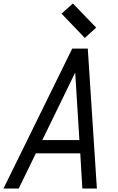

<svg xmlns="http://www.w3.org/2000/svg" viewBox="-54 -1078 674 1098"><path d="M-34 0 359 -800H448L500 0H417L405 -201H151L53 0ZM400 -277 376 -663 188 -277ZM431 -861 298 -1000 363 -1058 496 -920Z"/></svg>

Font: Victor Mono Thin Medium
Style: Italic
Weight: 500
Italic angle: -12°
Monospace: yes
Version: Version 1.561;gftools[0.9.30]